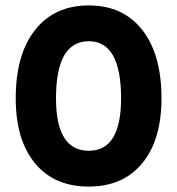

<svg xmlns="http://www.w3.org/2000/svg" viewBox="-20 -680 653 708"><path d="M38 -317.5Q38 -479.5 109.5 -569.8Q181 -660 307.5 -660Q433.5 -660 504.5 -569.8Q575.5 -479.5 575.5 -317.5Q575.5 -164 504.5 -78Q433.5 8 307.5 8Q180 8 109 -78Q38 -164 38 -317.5ZM426.5 -317.5Q426.5 -528 307.5 -528Q186.5 -528 186.5 -317.5Q186.5 -124 307.5 -124Q426.5 -124 426.5 -317.5Z"/></svg>

Font: Overused Grotesk
Style: Bold
Weight: 710
Version: Version 0.004